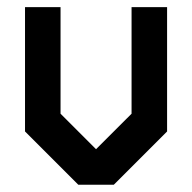

<svg xmlns="http://www.w3.org/2000/svg" viewBox="-20 -508 528 528"><path d="M341.8 -488.3H439.5V-146.5L293 0H195.3L48.8 -146.5V-488.3H146.5V-195.3L244.1 -97.7L341.8 -195.3Z"/></svg>

Font: BabelStone Runic Elder Futhark
Style: Regular
Weight: 400
Designer: Andrew West
Foundry: BabelStone
Version: Version 3.005 March 14, 2022